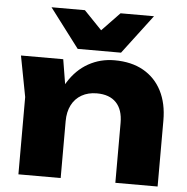

<svg xmlns="http://www.w3.org/2000/svg" viewBox="-56 -870 900 925"><g transform="rotate(5 394.5 -408.0)"><path d="M29.4 -571.4H233.8L271.4 -342.8V0H67V-373.8ZM480.8 -587.8Q563.2 -587.8 621 -554.9Q678.8 -522 709.5 -461.9Q740.2 -401.8 740.2 -319.6V0H535.8V-289.6Q535.8 -354 503.3 -387.8Q470.8 -421.6 410 -421.6Q367.6 -421.6 336.3 -403.7Q305 -385.8 288.2 -352.9Q271.4 -320 271.4 -274.8L208 -307.6Q220 -399.2 258.8 -461.5Q297.6 -523.8 355 -555.8Q412.4 -587.8 480.8 -587.8ZM508.4 -627H298.8L155.8 -815.8H317.2L450.8 -677H356.4L489.6 -815.8H651.4Z"/></g></svg>

Font: Unbounded
Style: Regular
Weight: 400
Designer: Luke Prowse, Jean-Baptiste Morizot, Fátima Lázaro, Florian Runge
Foundry: NaN
Version: Version 1.701;gftools[0.9.28.dev5+ged2979d]